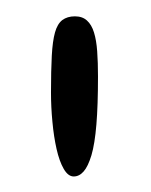

<svg xmlns="http://www.w3.org/2000/svg" viewBox="-20 -660 190 241"><path d="M72.5 -438.5Q65.5 -438.5 60 -448Q54.5 -457.5 51 -473Q47.5 -488.5 45.8 -507Q44 -525.5 44 -544Q44 -571.5 45 -590Q46 -608.5 49 -619.2Q52 -630 58.2 -634.8Q64.5 -639.5 74 -639.5Q83.5 -639.5 89.2 -634.2Q95 -629 98 -619.2Q101 -609.5 102 -595.5Q103 -581.5 103 -564Q103 -528 101 -503.8Q99 -479.5 94.8 -465.2Q90.5 -451 85 -444.8Q79.5 -438.5 72.5 -438.5Z"/></svg>

Font: Gluten ExtraLight
Style: Regular
Weight: 250
Designer: Tyler Finck
Foundry: Etcetera Type Company
Version: Version 1.300